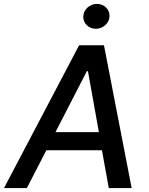

<svg xmlns="http://www.w3.org/2000/svg" viewBox="-41 -958 761 978"><path d="M95.9 0 195 -192.5H478.3L513.1 0H629.6L488.6 -727.3H361.9L-20.6 0ZM241.5 -284.8 401.3 -595.2H407L462.7 -284.8ZM383.2 -874.6C381.4 -839.8 410.5 -811.4 447.1 -811.4C484 -811.4 515.6 -839.8 517 -874.6C518.8 -909.8 489.7 -938.2 453.1 -938.2C416.2 -938.2 384.6 -909.8 383.2 -874.6Z"/></svg>

Font: Margiela Sans Medium
Style: Italic
Weight: 500
Italic angle: -9.39999°
Designer: Stefan Endress, Andreas Faust
Version: Version 1.100;FEAKit 1.0